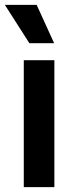

<svg xmlns="http://www.w3.org/2000/svg" viewBox="-30 -771 310 791"><path d="M68 0V-523H194V0ZM91 -593 -10 -751H121L193 -593Z"/></svg>

Font: Bricolage Grotesque 28pt SemiBold
Style: Regular
Weight: 600
Version: Version 1.001;gftools[0.9.33.dev8+g029e19f]